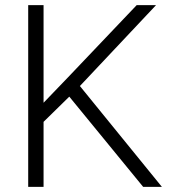

<svg xmlns="http://www.w3.org/2000/svg" viewBox="-20 -731 671 751"><path d="M540 0 251 -353 150.4 -254.4V0H90.3V-710.9H150.4V-329.1L247.1 -429.7L514.6 -710.9H590.3L292.5 -394.5L613.3 0Z"/></svg>

Font: Vazirmatn RD UI ExtraLight
Style: Regular
Weight: 200
Designer: Saber Rastikerdar
Foundry: Saber Rastikerdar
Version: Version 33.003